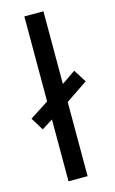

<svg xmlns="http://www.w3.org/2000/svg" viewBox="-127 -807 512 855"><g transform="rotate(-15 129.0 -380.0)"><path d="M78 0H166V-342L267 -410L230 -469L166 -425V-760H78V-368L-9 -312L27 -253L78 -285Z"/></g></svg>

Font: Noto Sans Arabic
Style: Regular
Weight: 400
Designer: Monotype Design Team, Nadine Chahine, Nizar Qandah and Khaled Hosny
Foundry: Monotype Imaging Inc.
Version: Version 2.012